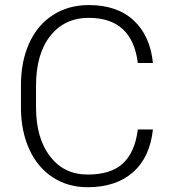

<svg xmlns="http://www.w3.org/2000/svg" viewBox="-20 -741 689 770"><path d="M593.3 -221.7Q581.1 -109.4 512.9 -49.8Q444.8 9.8 331.5 9.8Q252.4 9.8 191.7 -29.8Q130.9 -69.3 97.7 -141.8Q64.5 -214.4 64 -307.6V-399.9Q64 -494.6 97.2 -567.9Q130.4 -641.1 192.6 -680.9Q254.9 -720.7 335.9 -720.7Q450.2 -720.7 516.4 -658.9Q582.5 -597.2 593.3 -488.3H532.7Q510.3 -669.4 335.9 -669.4Q239.3 -669.4 181.9 -597.2Q124.5 -524.9 124.5 -397.5V-310.5Q124.5 -187.5 180.4 -114.3Q236.3 -41 331.5 -41Q425.8 -41 473.6 -86.2Q521.5 -131.3 532.7 -221.7Z"/></svg>

Font: RobotoDraft Light
Style: Regular
Weight: 300
Version: Version 2.001151; 2014